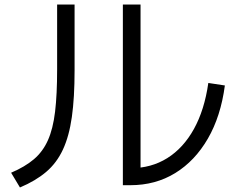

<svg xmlns="http://www.w3.org/2000/svg" viewBox="-20 -787 1040 847"><path d="M522 30V-767H600V-5L555 -45Q647 -45 718 -89.5Q789 -134 835.5 -218Q882 -302 899 -421L972 -410Q954 -274 897 -175.5Q840 -77 753 -23.5Q666 30 555 30ZM29 -25Q90 -51 129.5 -84.5Q169 -118 191.5 -168.5Q214 -219 223 -294.5Q232 -370 232 -481V-767H309V-476Q309 -356 297 -271Q285 -186 257.5 -127Q230 -68 183.5 -28.5Q137 11 68 40Z"/></svg>

Font: M PLUS 1 Code
Style: Regular
Weight: 400
Designer: Coji Morishita
Foundry: UNDERFOREST DESIGN
Version: Version 1.005